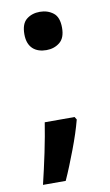

<svg xmlns="http://www.w3.org/2000/svg" viewBox="-80 -596 440 767"><g transform="rotate(-10 139.5 -212.5)"><path d="M62 -476.1C62 -421.4 95.2 -398.9 138.2 -398.9C159.2 -398.9 177.2 -404.8 192.4 -417C207.5 -429.2 214.8 -448.7 214.8 -476.1C214.8 -504.9 207.5 -524.9 192.4 -536.6C177.2 -548.3 159.2 -554.2 138.2 -554.2C116.7 -554.2 98.6 -548.3 84 -536.6C69.3 -524.9 62 -504.9 62 -476.1ZM202.1 -116.2H81.1C75.7 -81.5 68.4 -41.5 59.1 3.4C49.8 48.3 40 90.3 30.8 128.9H123C139.2 93.3 154.8 54.2 170.9 11.7C187 -30.8 199.7 -69.3 209 -105Z"/></g></svg>

Font: Noto Reveo Sans
Style: Regular
Weight: 600
Designer: Monotype Design Team
Foundry: Monotype Imaging Inc.
Version: Version 2.007